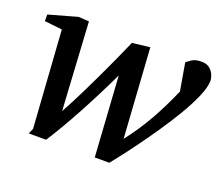

<svg xmlns="http://www.w3.org/2000/svg" viewBox="-91 -625 888 768"><g transform="rotate(20 353.0 -241.0)"><path d="M706.1 -435.1Q706.1 -407.2 688 -365.2Q669.9 -323.2 641.1 -274.9Q612.3 -226.6 579.3 -178.5Q546.4 -130.4 516.1 -89.4Q485.8 -48.3 464.4 -21Q442.9 6.3 438 12.2H376L354 -329.1Q309.6 -234.9 260.3 -143.8Q210.9 -52.7 168.9 12.2H95.2L105 -11.2L77.1 -423.8L2 -432.1V-460L123 -494.1L168 -491.2L189.9 -117.2Q216.3 -165 245.4 -224.4Q274.4 -283.7 303.7 -346.7Q333 -409.7 358.9 -469.2L434.1 -478L459 -97.2Q505.4 -156.7 540.8 -219.7Q576.2 -282.7 606 -352.1L585.9 -469.2Q589.8 -473.1 605.2 -483.6Q620.6 -494.1 646 -494.1Q669.9 -494.1 682.9 -482.7Q695.8 -471.2 700.9 -457.3Q706.1 -443.4 706.1 -435.1Z"/></g></svg>

Font: Charis
Style: Italic
Weight: 400
Italic angle: -11°
Designer: Walt Agee, Miriam Martin, Annie Olsen, Victor Gaultney, Lorna Priest, Alan Ward, Bob Hallissy, Martin Hosken, Sharon Cor
Foundry: SIL Global
Version: Version 7.000